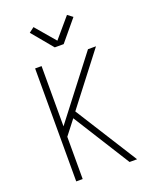

<svg xmlns="http://www.w3.org/2000/svg" viewBox="-174 -1075 949 1174"><g transform="rotate(-20 300.0 -488.0)"><path d="M114 0V-735H156V-343L458 -735H510L255 -404L510 0H461L229 -369L156 -275V0ZM271 -815 158 -951 191 -976 300 -848 409 -976 442 -951 329 -815Z"/></g></svg>

Font: Iosevka Aile Extralight
Style: Regular
Weight: 200
Designer: Belleve Invis
Foundry: Belleve Invis
Version: Version 31.1.0; ttfautohint (v1.8.4)